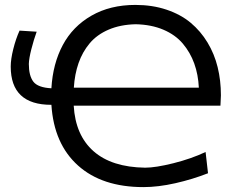

<svg xmlns="http://www.w3.org/2000/svg" viewBox="-20 -746 964 777"><path d="M874 -360.4 872.1 -318.4H278.3Q285.2 -198.7 358.6 -134Q432.1 -69.3 567.4 -67.4Q609.4 -67.4 681.6 -85.4Q753.9 -103.5 812 -130.9L821.8 -44.9Q759.8 -20.5 689.9 -4.6Q620.1 11.2 560.5 11.2Q393.1 11.2 295.7 -76.2Q198.2 -163.6 188 -321.8H187.5Q23.4 -321.8 23.4 -476.6Q23.4 -506.3 33.7 -547.4Q43.9 -588.4 59.1 -622.1L128.4 -617.7Q116.7 -585.4 106.9 -547.1Q97.2 -508.8 96.7 -487.3Q96.7 -439.5 115 -415.5Q133.3 -391.6 188 -388.7Q193.8 -488.3 234.1 -563.7Q274.4 -639.2 350.1 -682.6Q425.8 -726.1 527.8 -726.1Q596.7 -726.1 654.1 -706.8Q711.4 -687.5 751.7 -653.8Q792 -620.1 819.8 -574Q847.7 -527.8 860.8 -474.1Q874 -420.4 874 -360.4ZM529.3 -647.9Q467.3 -646.5 419.9 -626.2Q372.6 -606 343 -570.8Q313.5 -535.6 297.9 -490.7Q282.2 -445.8 278.8 -391.1H784.7Q782.2 -444.3 766.1 -489Q750 -533.7 720 -569.3Q689.9 -605 641.4 -625.7Q592.8 -646.5 529.3 -647.9Z"/></svg>

Font: Commissioner Flair
Style: Regular
Weight: 400
Designer: Kostas Bartsokas
Foundry: Kostas Bartsokas
Version: Version 1.000